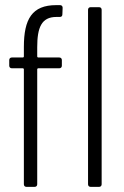

<svg xmlns="http://www.w3.org/2000/svg" viewBox="-20 -728 484 748"><path d="M73 -545V-508C73 -506 71 -504 69 -504H26C20 -504 16 -500 16 -494V-472C16 -466 20 -462 26 -462H69C71 -462 73 -460 73 -458V-10C73 -4 77 0 83 0H115C121 0 125 -4 125 -10V-458C125 -460 127 -462 129 -462H211C217 -462 221 -466 221 -472V-494C221 -500 217 -504 211 -504H129C127 -504 125 -506 125 -508V-544C125 -620 141 -662 200 -662H213C219 -662 223 -665 223 -672L224 -698C224 -704 220 -708 214 -708H199C105 -708 73 -654 73 -545ZM323 -690V-10C323 -4 327 0 333 0H366C372 0 376 -4 376 -10V-690C376 -696 372 -700 366 -700H333C327 -700 323 -696 323 -690Z"/></svg>

Font: Barlow Condensed Light
Style: Regular
Weight: 300
Width: 3
Designer: Jeremy Tribby
Foundry: Tribby Type
Version: Version 1.422;hotconv 1.0.109;makeotfexe 2.5.65596